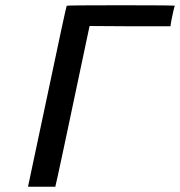

<svg xmlns="http://www.w3.org/2000/svg" viewBox="-20 -711 686 731"><path d="M87 -2Q88 -4 160 -346Q232 -688 234 -689Q234 -691 440 -691Q646 -691 646 -689Q644 -687 640 -669Q636 -651 632 -631L629 -611H475L321 -612Q193 -4 191 -2V0H87Z"/></svg>

Font: MathJax_SansSerif
Style: Italic
Weight: 400
Version: Version 1.1